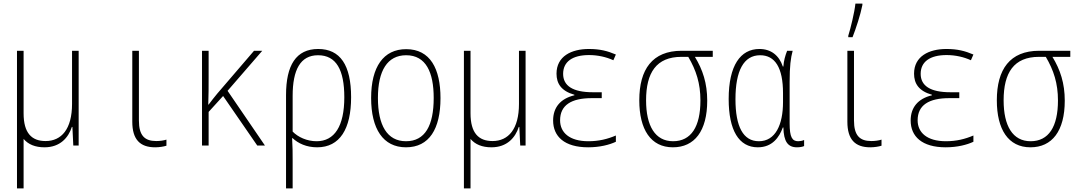

<svg xmlns="http://www.w3.org/2000/svg" viewBox="-20 -814 6040 1074"><path d="M229 10C317 10 363 -45 382 -104H385L390 0H420V-530H383V-233C383 -92 324 -25 235 -25C157 -25 112 -70 112 -180V-530H75V240H112V-37C138 -6 177 10 229 10Z M848 10C871 10 896 6 911 1V-33C896 -28 874 -25 854 -25C789 -25 757 -56 757 -140V-530H720V-133C720 -34 763 10 848 10Z M1110 0H1147V-188L1228 -277L1419 0H1462L1253 -306L1447 -530H1401L1195 -290C1178 -270 1164 -251 1147 -229H1145C1147 -283 1147 -327 1147 -381V-530H1110Z M1580 -282V240H1617V78C1617 41 1617 7 1614 -41H1617C1648 -12 1694 10 1754 10C1881 10 1944 -93 1944 -270C1944 -450 1883 -540 1760 -540C1636 -540 1580 -449 1580 -282ZM1751 -24C1697 -24 1647 -47 1617 -78V-278C1617 -423 1660 -505 1759 -505C1861 -505 1906 -423 1906 -270C1906 -108 1851 -24 1751 -24Z M2251 10C2381 10 2444 -93 2444 -265C2444 -429 2387 -539 2252 -539C2125 -539 2056 -440 2056 -266C2056 -93 2123 10 2251 10ZM2251 -24C2145 -24 2094 -114 2094 -266C2094 -419 2147 -505 2252 -505C2363 -505 2406 -409 2406 -266C2406 -112 2358 -24 2251 -24Z M2729 10C2817 10 2863 -45 2882 -104H2885L2890 0H2920V-530H2883V-233C2883 -92 2824 -25 2735 -25C2657 -25 2612 -70 2612 -180V-530H2575V240H2612V-37C2638 -6 2677 10 2729 10Z M3270 10C3335 10 3389 -4 3425 -21V-56C3378 -36 3330 -24 3271 -24C3165 -24 3113 -73 3113 -141C3113 -226 3176 -265 3290 -265H3346V-298H3296C3184 -298 3130 -334 3130 -401C3130 -468 3181 -506 3275 -506C3324 -506 3372 -495 3411 -477L3425 -509C3378 -529 3336 -540 3274 -540C3176 -540 3093 -499 3093 -402C3093 -347 3119 -305 3193 -284V-281C3114 -262 3074 -212 3074 -140C3074 -51 3137 10 3270 10Z M3744 10C3865 10 3936 -81 3936 -251C3936 -348 3911 -424 3867 -496H3967V-530H3793C3629 -530 3556 -426 3556 -253C3556 -90 3620 10 3744 10ZM3745 -24C3645 -24 3594 -109 3594 -253C3594 -407 3651 -496 3792 -496H3830C3874 -421 3898 -348 3898 -252C3898 -105 3846 -24 3745 -24Z M4219 10C4300 10 4339 -46 4359 -101H4362C4364 -22 4387 10 4438 10C4455 10 4470 7 4478 3V-31C4468 -26 4454 -24 4445 -24C4411 -24 4397 -47 4397 -124V-356C4397 -443 4403 -490 4414 -530H4383C4372 -502 4364 -473 4362 -442H4359C4338 -504 4293 -540 4228 -540C4122 -540 4056 -448 4056 -260C4056 -85 4113 10 4219 10ZM4225 -24C4137 -24 4094 -106 4094 -259C4094 -418 4140 -505 4232 -505C4315 -505 4360 -436 4360 -293V-243C4360 -117 4318 -24 4225 -24Z M4725 -614V-606H4749C4768 -655 4793 -730 4804 -786V-794H4765C4760 -745 4738 -655 4725 -614ZM4848 10C4871 10 4896 6 4911 1V-33C4896 -28 4874 -25 4854 -25C4789 -25 4757 -56 4757 -140V-530H4720V-133C4720 -34 4763 10 4848 10Z M5270 10C5335 10 5389 -4 5425 -21V-56C5378 -36 5330 -24 5271 -24C5165 -24 5113 -73 5113 -141C5113 -226 5176 -265 5290 -265H5346V-298H5296C5184 -298 5130 -334 5130 -401C5130 -468 5181 -506 5275 -506C5324 -506 5372 -495 5411 -477L5425 -509C5378 -529 5336 -540 5274 -540C5176 -540 5093 -499 5093 -402C5093 -347 5119 -305 5193 -284V-281C5114 -262 5074 -212 5074 -140C5074 -51 5137 10 5270 10Z M5744 10C5865 10 5936 -81 5936 -251C5936 -348 5911 -424 5867 -496H5967V-530H5793C5629 -530 5556 -426 5556 -253C5556 -90 5620 10 5744 10ZM5745 -24C5645 -24 5594 -109 5594 -253C5594 -407 5651 -496 5792 -496H5830C5874 -421 5898 -348 5898 -252C5898 -105 5846 -24 5745 -24Z"/></svg>

Font: Noto Sans Mono ExtraCondensed ExtraLight
Style: Regular
Weight: 200
Width: 2
Designer: Monotype Design Team
Foundry: Monotype Imaging Inc.
Version: Version 2.014